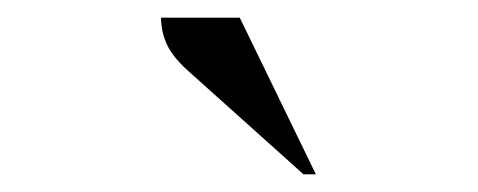

<svg xmlns="http://www.w3.org/2000/svg" viewBox="-20 -727 540 217"><path d="M323 -530 197 -643Q176 -661 169 -676Q162 -691 162 -707H251L337 -530Z"/></svg>

Font: Spectral Medium
Style: Regular
Weight: 500
Designer: Jean-Baptiste Levee
Foundry: Production Type
Version: Version 2.001